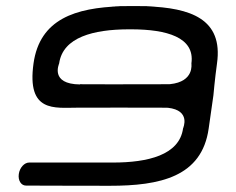

<svg xmlns="http://www.w3.org/2000/svg" viewBox="-20 -598 761 618"><path d="M367.2 -577.7C223.5 -572.8 108.1 -537.2 87.9 -393.9C65.6 -234.8 156 -251.4 229.5 -251.4C279.8 -251.4 324.9 -251.5 363.2 -251.6C401.5 -251.5 446.7 -251.4 496.9 -251.4C504.7 -251.4 512.6 -251.2 520.5 -251.1C595.6 -242.6 569.5 -186.2 569.2 -184.5C557.2 -98.6 455.2 -74.8 343.7 -74.8C232.2 -74.8 73.7 -74.8 73.7 -74.8C58.7 -74.8 43.4 -58.7 40.5 -37.8C37.5 -16.9 48.3 -0.7 63.3 -0.7C63.3 -0.7 171.7 0 333.2 0C494.7 0 629.8 -28.3 651.7 -184.5C659 -236.6 651.7 -184.5 666.9 -291.1C666.9 -291.1 671.6 -344.7 678.5 -393.9C698.7 -537.2 593.2 -572.8 450.9 -577.7C450.9 -577.7 530 -578.4 412.9 -578.4H411.9H409.2H406.5H405.4C288.4 -578.4 367.2 -577.7 367.2 -577.7ZM339.5 -326.6C284.6 -326.8 237.5 -326.9 237.5 -326.9C237.6 -326.9 237.5 -326.7 237.5 -326.2C140 -327.2 170.1 -392 170.4 -393.9C182.4 -478.9 282.3 -503.1 392.5 -503.6C394.5 -503.6 396.6 -503.6 398.6 -503.6C400.7 -503.6 402.7 -503.6 404.8 -503.6C514.8 -503.1 608 -478.9 596.1 -393.9C595.8 -392.1 606.2 -335.1 527.2 -327.1C521.5 -327 515.7 -326.9 510.1 -326.9C442.6 -326.9 384.4 -326.8 339.5 -326.6Z"/></svg>

Font: Hi.
Style: Regular
Weight: 400
Designer: Mew Too, Robert Jablonski
Foundry: Cannot Into Space Fonts
Version: Version 1.996